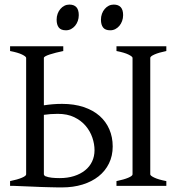

<svg xmlns="http://www.w3.org/2000/svg" viewBox="-20 -819 787 846"><path d="M234.4 -317.4Q217.3 -317.4 202.1 -316.2Q187 -314.9 173.3 -313V-50.8Q173.3 -47.4 178.7 -43Q192.4 -37.6 208.3 -35.9Q224.1 -34.2 242.7 -34.2Q277.8 -34.2 306.2 -43.2Q334.5 -52.2 354.7 -68.4Q375 -84.5 385.7 -107.2Q396.5 -129.9 396.5 -157.2Q396.5 -184.1 387 -212.4Q377.4 -240.7 357.7 -264.2Q337.9 -287.6 307.4 -302.5Q276.9 -317.4 234.4 -317.4ZM493.2 0V-21Q526.4 -27.8 545.2 -35.9Q564 -43.9 564 -50.8V-564Q564 -569.8 546.1 -578.6Q528.3 -587.4 493.2 -594.2V-615.2H712.9V-594.2Q679.7 -587.4 660.9 -579.1Q642.1 -570.8 642.1 -564V-50.8Q642.1 -44.9 659.9 -36.4Q677.7 -27.8 712.9 -21V0ZM476.6 -173.8Q476.6 -132.3 460.2 -98.9Q443.8 -65.4 414.3 -42Q384.8 -18.6 343.8 -5.9Q302.7 6.8 253.4 6.8Q242.7 6.8 227.8 6.6Q212.9 6.3 195.8 5.9Q178.7 5.4 160.6 4.9Q142.6 4.4 125.5 3.4Q85 2 40.5 0H24.4V-21Q57.6 -27.8 76.4 -35.9Q95.2 -43.9 95.2 -50.8V-564Q95.2 -569.8 77.4 -578.6Q59.6 -587.4 24.4 -594.2V-615.2H258.8V-594.2Q242.2 -590.8 226.8 -586.9Q211.4 -583 199.5 -579.1Q187.5 -575.2 180.4 -571.3Q173.3 -567.4 173.3 -564V-355Q191.9 -357.9 211.9 -359.6Q231.9 -361.3 253.4 -361.3Q306.6 -361.3 348.4 -347.4Q390.1 -333.5 418.5 -308.6Q446.8 -283.7 461.7 -249.3Q476.6 -214.8 476.6 -173.8ZM522.5 -752.4Q522.5 -738.8 518.1 -726.6Q513.7 -714.4 506.1 -705.3Q498.5 -696.3 488.3 -690.9Q478 -685.5 465.8 -685.5Q443.8 -685.5 434.3 -697.8Q424.8 -710 424.8 -732.4Q424.8 -746.1 429.2 -758.3Q433.6 -770.5 441.4 -779.5Q449.2 -788.6 459.2 -793.7Q469.2 -798.8 481 -798.8Q522.5 -798.8 522.5 -752.4ZM327.1 -752.4Q327.1 -738.8 322.8 -726.6Q318.4 -714.4 310.8 -705.3Q303.2 -696.3 293 -690.9Q282.7 -685.5 270.5 -685.5Q248.5 -685.5 239 -697.8Q229.5 -710 229.5 -732.4Q229.5 -746.1 233.9 -758.3Q238.3 -770.5 246.1 -779.5Q253.9 -788.6 263.9 -793.7Q273.9 -798.8 285.6 -798.8Q327.1 -798.8 327.1 -752.4Z"/></svg>

Font: Gentium Plus
Style: Regular
Weight: 400
Designer: J. Victor Gaultney, Annie Olsen, Iska Routamaa
Foundry: SIL International
Version: Version 1.510